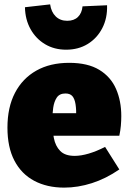

<svg xmlns="http://www.w3.org/2000/svg" viewBox="-20 -842 592 877"><path d="M273 15Q195 15 136.5 -16Q78 -47 46 -108Q14 -169 14 -259Q14 -352 48.5 -418Q83 -484 146 -519.5Q209 -555 296 -555Q381 -555 433.5 -523Q486 -491 510 -436Q534 -381 534 -312Q534 -290 532 -267.5Q530 -245 525 -222H179V-325H359L328 -303Q329 -341 325 -366Q321 -391 310.5 -403Q300 -415 279 -415Q252 -415 239.5 -396.5Q227 -378 223 -349.5Q219 -321 219 -290Q219 -248 226 -211.5Q233 -175 255 -152.5Q277 -130 321 -130Q350 -130 385.5 -140.5Q421 -151 460 -171L525 -68Q464 -26 400 -5.5Q336 15 273 15ZM282 -615Q228 -615 186 -640Q144 -665 119.5 -709Q95 -753 94 -809L209 -822Q214 -787 234.5 -767Q255 -747 287 -747Q318 -747 336 -764.5Q354 -782 357 -813L469 -818Q471 -759 447 -713Q423 -667 380.5 -641Q338 -615 282 -615Z"/></svg>

Font: Bitter Thin Black
Style: Regular
Weight: 900
Version: Version 3.020